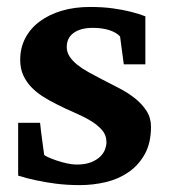

<svg xmlns="http://www.w3.org/2000/svg" viewBox="-20 -520 485 552"><path d="M397.9 -335H335.9L325.2 -415Q315.4 -426.3 294.9 -433.1Q274.4 -439.9 247.1 -439.9Q211.9 -439.9 191.9 -425.5Q171.9 -411.1 171.9 -384.8Q171.9 -370.1 180.2 -357.4Q188.5 -344.7 202.6 -333.5Q216.8 -322.3 234.9 -312.3Q252.9 -302.2 272.9 -292Q297.9 -279.3 323.2 -266.1Q348.6 -252.9 368.7 -236.8Q388.7 -220.7 401.4 -200.9Q414.1 -181.2 414.1 -155.8Q414.1 -108.4 396 -76.4Q377.9 -44.4 349.1 -24.7Q320.3 -4.9 283.7 3.7Q247.1 12.2 210 12.2Q172.9 12.2 140.9 8.1Q108.9 3.9 84.5 -1.5Q56.2 -7.3 32.2 -15.1V-167H95.2Q96.2 -156.7 98.1 -141.1Q100.1 -125.5 102.1 -110.8Q104 -93.8 106.9 -75.2Q107.9 -72.8 118.2 -68.1Q128.4 -63.5 142.6 -58.6Q156.7 -53.7 172.4 -50.3Q188 -46.9 200.2 -46.9Q225.6 -46.9 242.2 -53.7Q258.8 -60.5 268.6 -70.3Q278.3 -80.1 282.2 -91.1Q286.1 -102.1 286.1 -110.8Q286.1 -131.3 273.2 -146.2Q260.3 -161.1 239.7 -173.3Q219.2 -185.5 193.6 -196.5Q168 -207.5 143.1 -220.2Q122.1 -230.5 103 -242.7Q84 -254.9 69.6 -270Q55.2 -285.2 46.6 -304.2Q38.1 -323.2 38.1 -348.1Q38.1 -382.8 53 -410.9Q67.9 -439 94.7 -458.7Q121.6 -478.5 158.2 -489.3Q194.8 -500 238.8 -500Q275.9 -500 305.4 -495.8Q335 -491.7 355.5 -486.3Q379.4 -480.5 397.9 -473.1Z"/></svg>

Font: Charis SIL
Style: Bold
Weight: 700
Foundry: SIL International
Version: Version 4.112